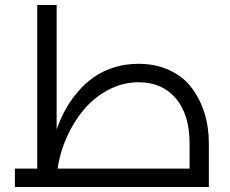

<svg xmlns="http://www.w3.org/2000/svg" viewBox="-20 -753 925 773"><path d="M537.1 -496.1Q606.9 -496.1 662.1 -470.5Q717.3 -444.8 751.2 -400.1Q785.2 -355.5 803 -298.3Q820.8 -241.2 820.8 -175.8V0H40V-74.2H129.9V-732.9H208V-231.9Q223.1 -274.9 243.7 -312Q264.2 -349.1 293.5 -383.5Q322.8 -418 357.7 -442.4Q392.6 -466.8 438.7 -481.4Q484.9 -496.1 537.1 -496.1ZM211.9 -74.2H743.2V-175.8Q743.2 -291.5 688 -356.7Q632.8 -421.9 538.1 -421.9Q474.6 -421.9 417 -391.6Q359.4 -361.3 317.9 -312Q276.4 -262.7 248.8 -200.9Q221.2 -139.2 211.9 -74.2Z"/></svg>

Font: Montserrat-Arabic Light
Style: Regular
Weight: 300
Designer: Mohamed Gaber
Foundry: Kief Type Foundry
Version: Version 5.008;PS 005.008;hotconv 1.0.88;makeotf.lib2.5.64775